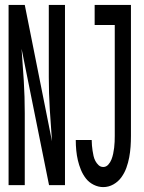

<svg xmlns="http://www.w3.org/2000/svg" viewBox="-20 -755 588 783"><path d="M15 0V-735H81L192 -179Q187 -244 183 -309.5Q179 -375 179 -441V-735H245V0H180L68 -556Q73 -491 77 -425.5Q81 -360 81 -294V0ZM401 8Q381 8 362 -1.5Q343 -11 330.5 -27Q318 -43 310 -62.5Q302 -82 297.5 -101.5Q293 -121 291 -141.5Q289 -162 289 -183V-184H354V-183Q354 -172 355 -161.5Q356 -151 357.5 -140.5Q359 -130 361.5 -119Q364 -108 369 -98.5Q374 -89 382 -81.5Q390 -74 401 -74Q413 -74 421.5 -83.5Q430 -93 434.5 -104.5Q439 -116 441.5 -128Q444 -140 445.5 -152Q447 -164 447.5 -176.5Q448 -189 448 -201V-653H366V-735H514V-201Q514 -179 512.5 -157Q511 -135 507 -113.5Q503 -92 495.5 -71Q488 -50 475 -32Q462 -14 442.5 -3Q423 8 401 8Z"/></svg>

Font: Iosevka Semi-Condensed Medium
Style: Regular
Weight: 500
Monospace: yes
Designer: Belleve Invis
Foundry: Belleve Invis
Version: Version 27.3.5